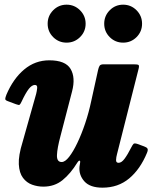

<svg xmlns="http://www.w3.org/2000/svg" viewBox="-20 -802 685 842"><path d="M8 -386.5Q38 -457 86 -497.2Q134 -537.5 196 -537.5Q267 -537.5 289.5 -499.8Q312 -462 296 -401L245 -204.5Q231 -152.5 229.8 -122Q228.5 -91.5 250.5 -91.5Q265.5 -91.5 283.2 -114.2Q301 -137 319.2 -175.2Q337.5 -213.5 353.5 -261Q369.5 -308.5 380 -358.5L410 -494.5Q412.5 -506 416.5 -513Q420.5 -520 434.5 -520H564Q582 -520 586.8 -517.5Q591.5 -515 588 -501L493 -125.5Q489.5 -113 489 -100.5Q488.5 -88 500 -88Q513 -88 526.2 -105.8Q539.5 -123.5 556.5 -157Q561.5 -167 565.5 -171Q569.5 -175 582 -171L612 -160Q623.5 -156 626.8 -150.2Q630 -144.5 624.5 -131.5Q595 -60 546.5 -19.5Q498 21 429.5 21Q375 21 350.2 -6.5Q325.5 -34 328.5 -70.5L331.5 -90Q332.5 -97.5 328.5 -97.5Q324.5 -97.5 319.5 -89.5Q289.5 -40.5 254.2 -12Q219 16.5 170 16.5Q145 16.5 121 8Q97 -0.5 80.8 -22Q64.5 -43.5 62.5 -81.5Q60.5 -119.5 79 -179L138.5 -390Q141.5 -401.5 143 -415.5Q144.5 -429.5 133 -429.5Q120 -429.5 106.2 -412Q92.5 -394.5 74.5 -356Q69.5 -345.5 66.2 -342.8Q63 -340 50 -345L14 -358.5Q3 -362.5 3 -368Q3 -373.5 8 -386.5ZM520 -615Q485.5 -615 461.2 -639.2Q437 -663.5 437 -698Q437 -732.5 461.2 -757Q485.5 -781.5 520 -781.5Q554.5 -781.5 578.8 -757Q603 -732.5 603 -698Q603 -663.5 578.8 -639.2Q554.5 -615 520 -615ZM272 -615Q237.5 -615 213.2 -639.2Q189 -663.5 189 -698Q189 -732.5 213.2 -757Q237.5 -781.5 272 -781.5Q306.5 -781.5 331 -757Q355.5 -732.5 355.5 -698Q355.5 -663.5 331 -639.2Q306.5 -615 272 -615Z"/></svg>

Font: Besley* Narrow Heavy
Style: Italic
Weight: 800
Width: 4
Italic angle: -13°
Designer: Owen Earl
Foundry: indestructible type*
Version: Version 3.000; ttfautohint (v1.8.3)